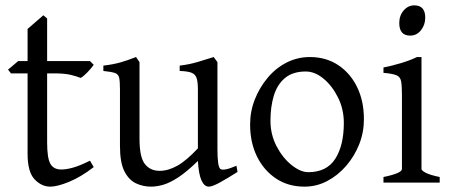

<svg xmlns="http://www.w3.org/2000/svg" viewBox="-20 -682 1689 717"><path d="M330 -58Q282 -21 238 -3Q194 15 168 15Q135 15 109 -12.5Q83 -40 83 -108V-408H21L10 -422L48 -454H83V-574L142 -625L156 -613V-454H316L330 -440Q321 -427 306 -411.5Q291 -396 281 -391Q270 -396 246 -402Q222 -408 182 -408H156V-150Q156 -92 168 -70.5Q180 -49 209 -49Q227 -49 252.5 -56Q278 -63 316 -82Z M867 -40Q831 -17 802 -1Q773 15 760 15Q743 15 732.5 -8Q722 -31 719 -81Q678 -41 647 -20.5Q616 0 591 7.5Q566 15 544 15Q514 15 487.5 2.5Q461 -10 444.5 -42.5Q428 -75 428 -137V-348Q428 -379 425 -392Q422 -405 409 -409.5Q396 -414 366 -417V-437Q401 -441 428 -448.5Q455 -456 488 -469L501 -450V-163Q501 -95 521 -69.5Q541 -44 576 -44Q608 -44 642 -63Q676 -82 719 -128V-348Q719 -377 714 -391Q709 -405 695 -410.5Q681 -416 651 -417V-437Q686 -441 718 -450.5Q750 -460 778 -469L792 -450V-124Q792 -95 794.5 -75.5Q797 -56 803 -51Q809 -47 823 -49.5Q837 -52 863 -63Z M1117 15Q1056 15 1010.5 -15.5Q965 -46 939.5 -98Q914 -150 914 -217Q914 -266 931.5 -310.5Q949 -355 979.5 -391.5Q1010 -428 1050.5 -448.5Q1091 -469 1137 -469Q1198 -469 1243.5 -438.5Q1289 -408 1314 -356Q1339 -304 1339 -237Q1339 -188 1321.5 -143.5Q1304 -99 1273 -63Q1242 -27 1202 -6Q1162 15 1117 15ZM1122 -415Q1073 -415 1044 -390.5Q1015 -366 1002.5 -324.5Q990 -283 990 -231Q990 -180 1012.5 -136.5Q1035 -93 1068.5 -66Q1102 -39 1131 -39Q1200 -39 1232 -89Q1264 -139 1264 -223Q1264 -274 1242.5 -317.5Q1221 -361 1188.5 -388Q1156 -415 1122 -415Z M1512 -549Q1471 -549 1471 -596Q1471 -624 1487.5 -643Q1504 -662 1527 -662Q1568 -662 1568 -616Q1568 -589 1552 -569Q1536 -549 1512 -549ZM1412 0V-21Q1481 -35 1481 -51V-327Q1481 -361 1478 -378Q1475 -395 1460.5 -401Q1446 -407 1412 -410V-430Q1443 -436 1478 -446.5Q1513 -457 1537 -469H1554V-51Q1554 -45 1570.5 -36.5Q1587 -28 1622 -21V0Z"/></svg>

Font: ChillKai
Style: Regular
Weight: 400
Designer: ChillType
Foundry: 寒蝉字型
Version: Version 2.000